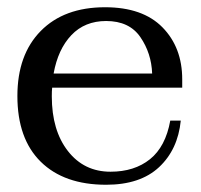

<svg xmlns="http://www.w3.org/2000/svg" viewBox="-20 -500 554 530"><path d="M124 -258Q123 -250 123 -234Q123 -140 167.5 -83Q212 -26 285 -26Q351 -26 394 -60.5Q437 -95 450 -167H479Q471 -87 419 -38.5Q367 10 273 10Q157 10 92.5 -53.5Q28 -117 28 -235Q28 -349 92.5 -414.5Q157 -480 270 -480Q374 -480 428.5 -424.5Q483 -369 483 -281V-258ZM128 -297H400Q398 -353 367.5 -397.5Q337 -442 273 -442Q214 -442 177 -403Q140 -364 128 -297Z"/></svg>

Font: TavirajRegular
Style: Regular
Weight: 400
Designer: Katatrad Team
Foundry: CadsonDemak
Version: Version 1.000